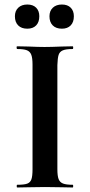

<svg xmlns="http://www.w3.org/2000/svg" viewBox="-20 -830 398 850"><path d="M56 -12Q87 -12 100.5 -17Q114 -22 119 -36Q124 -50 124 -81V-544Q124 -573 118.5 -587.5Q113 -602 99 -607.5Q85 -613 56 -613Q54 -613 53.5 -619Q53 -625 56 -625L106 -624Q150 -622 177 -622Q207 -622 253 -624L302 -625Q304 -625 304 -619Q304 -613 302 -613Q272 -613 258 -607Q244 -601 239.5 -587Q235 -573 234 -542V-81Q234 -51 239.5 -37Q245 -23 259 -17.5Q273 -12 302 -12Q304 -12 304 -6Q304 0 302 0Q271 0 252 -1L179 -2L108 -1Q89 0 56 0Q54 0 54 -6Q54 -12 56 -12ZM46 -758Q46 -782 61 -796Q76 -810 101 -810Q126 -810 140 -796Q154 -782 154 -758Q154 -732 140 -717.5Q126 -703 101 -703Q75 -703 60.5 -717.5Q46 -732 46 -758ZM199 -758Q199 -782 214 -796Q229 -810 254 -810Q279 -810 293 -796Q307 -782 307 -758Q307 -732 293 -717.5Q279 -703 254 -703Q228 -703 213.5 -717.5Q199 -732 199 -758Z"/></svg>

Font: Cormorant Upright
Style: Bold
Weight: 700
Designer: Christian Thalmann (Catharsis Fonts)
Foundry: Catharsis Fonts
Version: Version 3.302